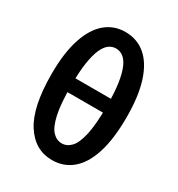

<svg xmlns="http://www.w3.org/2000/svg" viewBox="-193 -935 992 1072"><g transform="rotate(30 303.0 -398.5)"><path d="M303 14Q192 14 126.5 -88Q61 -190 61 -402Q61 -538 91 -629Q121 -720 175 -765.5Q229 -811 303 -811Q377 -811 431.5 -765.5Q486 -720 515.5 -629Q545 -538 545 -402Q545 -261 515.5 -169Q486 -77 431.5 -31.5Q377 14 303 14ZM303 -94Q336 -94 362 -121Q388 -148 403 -215Q418 -282 418 -402Q418 -489 409 -547.5Q400 -606 384.5 -640.5Q369 -675 348 -690Q327 -705 303 -705Q278 -705 257.5 -690Q237 -675 221.5 -640.5Q206 -606 197 -547.5Q188 -489 188 -402Q188 -282 203 -215Q218 -148 244 -121Q270 -94 303 -94ZM132 -358V-447H474V-358Z"/></g></svg>

Font: Noto Sans HK SemiBold
Style: Regular
Weight: 600
Version: Version 2.004-H2;hotconv 1.0.118;makeotfexe 2.5.65603